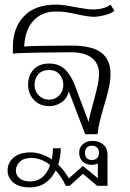

<svg xmlns="http://www.w3.org/2000/svg" viewBox="-20 -583 563 834"><path d="M460 -262Q460 -232 452.5 -199Q445 -166 431 -120Q419 -79 412.5 -52Q406 -25 404 0H350L279 -186Q271 -154 246.5 -138Q222 -122 195 -122Q153 -122 127.5 -149Q102 -176 102 -215Q102 -255 126 -281Q150 -307 194 -307Q235 -307 261.5 -282.5Q288 -258 306 -210L365 -53Q369 -81 385 -136Q397 -180 403.5 -209.5Q410 -239 410 -264Q410 -306 379.5 -331Q349 -356 287 -356Q238 -356 145.5 -354.5Q53 -353 36 -350V-379Q36 -462 84 -512.5Q132 -563 224 -563Q253 -563 313 -551Q324 -549 346.5 -545.5Q369 -542 382 -542Q434 -542 460 -563L477 -536Q463 -524 434.5 -517Q406 -510 388 -510Q365 -510 319 -520Q288 -527 268 -530Q248 -533 223 -533Q163 -533 126 -494Q89 -455 85 -381Q102 -383 174.5 -384Q247 -385 288 -385Q381 -385 420.5 -354Q460 -323 460 -262ZM255 -214Q255 -241 238.5 -260Q222 -279 194 -279Q163 -279 146.5 -260.5Q130 -242 130 -214Q130 -187 148.5 -168.5Q167 -150 194 -150Q219 -150 237 -168.5Q255 -187 255 -214ZM447 89V224H402L340 172L283 224H265Q250 188 222 157Q206 191 177.5 211Q149 231 109 231Q63 231 38 210Q13 189 13 157Q13 125 38.5 102Q64 79 114 79Q158 79 205 109Q210 84 210 61H244Q244 96 233 132Q260 158 279 192L340 138L405 191V127Q393 133 379 133Q354 133 339 118.5Q324 104 324 80Q324 56 341 42.5Q358 29 381 29Q410 29 428.5 44.5Q447 60 447 89ZM410 81Q410 67 402 58.5Q394 50 379 50Q364 50 356.5 58.5Q349 67 349 81Q349 95 356.5 103.5Q364 112 379 112Q394 112 402 103.5Q410 95 410 81ZM198 134Q159 103 116 103Q83 103 66 119.5Q49 136 49 158Q49 178 65 191.5Q81 205 110 205Q173 205 198 134Z"/></svg>

Font: Taviraj ExtraLight
Style: Regular
Weight: 275
Designer: Katatrad Team
Foundry: CadsonDemak
Version: Version 1.001